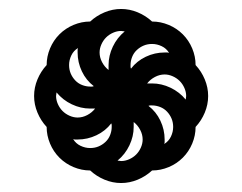

<svg xmlns="http://www.w3.org/2000/svg" viewBox="-20 -554 540 428"><path d="M181 -361Q183 -361 185 -361Q187 -361 189 -362Q172 -375 162.5 -395Q153 -415 153 -437Q153 -440 153 -442.5Q153 -445 154 -447Q144 -441 139 -430.5Q134 -420 134 -409Q134 -399 137.5 -390.5Q141 -382 147.5 -375Q154 -368 163 -364.5Q172 -361 181 -361ZM346 -233Q356 -239 361 -249.5Q366 -260 366 -271Q366 -281 362.5 -289.5Q359 -298 352.5 -305Q346 -312 337 -315.5Q328 -319 319 -319Q317 -319 315 -319Q313 -319 311 -318Q328 -305 337.5 -285Q347 -265 347 -243Q347 -240 347 -237.5Q347 -235 346 -233ZM272 -401Q285 -418 305 -427.5Q325 -437 347 -437Q350 -437 352.5 -437Q355 -437 357 -436Q351 -446 340.5 -451Q330 -456 319 -456Q309 -456 300.5 -452.5Q292 -449 285 -442.5Q278 -436 274.5 -427Q271 -418 271 -409Q271 -407 271 -405Q271 -403 272 -401ZM222 -398V-409Q222 -430 231.5 -450Q241 -470 258 -484Q256 -484 254 -484.5Q252 -485 250 -485Q241 -485 232 -481Q223 -477 216.5 -470.5Q210 -464 206 -455Q202 -446 202 -437Q202 -426 207.5 -415.5Q213 -405 222 -398ZM153 -292Q164 -292 174.5 -297.5Q185 -303 192 -312H181Q160 -312 140 -321.5Q120 -331 106 -348Q106 -346 105.5 -344Q105 -342 105 -340Q105 -331 109 -322Q113 -313 119.5 -306.5Q126 -300 135 -296Q144 -292 153 -292ZM181 -224Q191 -224 199.5 -227.5Q208 -231 215 -237.5Q222 -244 225.5 -253Q229 -262 229 -271Q229 -273 229 -275Q229 -277 228 -279Q215 -262 195 -252.5Q175 -243 153 -243Q150 -243 147.5 -243Q145 -243 143 -244Q149 -234 159.5 -229Q170 -224 181 -224ZM250 -146Q231 -146 213 -153.5Q195 -161 181 -174Q162 -174 144 -181.5Q126 -189 112.5 -202.5Q99 -216 91.5 -234Q84 -252 84 -271Q71 -285 63.5 -303Q56 -321 56 -340Q56 -359 63.5 -377Q71 -395 84 -409Q84 -428 91.5 -446Q99 -464 112.5 -477.5Q126 -491 144 -498.5Q162 -506 181 -506Q195 -519 213 -526.5Q231 -534 250 -534Q269 -534 287 -526.5Q305 -519 319 -506Q338 -506 356 -498.5Q374 -491 387.5 -477.5Q401 -464 408.5 -446Q416 -428 416 -409Q429 -395 436.5 -377Q444 -359 444 -340Q444 -321 436.5 -303Q429 -285 416 -271Q416 -252 408.5 -234Q401 -216 387.5 -202.5Q374 -189 356 -181.5Q338 -174 319 -174Q305 -161 287 -153.5Q269 -146 250 -146ZM250 -195Q259 -195 268 -199Q277 -203 283.5 -209.5Q290 -216 294 -225Q298 -234 298 -243Q298 -254 292.5 -264.5Q287 -275 278 -282V-271Q278 -250 268.5 -230Q259 -210 242 -196Q244 -196 246 -195.5Q248 -195 250 -195ZM394 -332Q394 -334 394.5 -336Q395 -338 395 -340Q395 -349 391 -358Q387 -367 380.5 -373.5Q374 -380 365 -384Q356 -388 347 -388Q336 -388 325.5 -382.5Q315 -377 308 -368H319Q340 -368 360 -358.5Q380 -349 394 -332Z"/></svg>

Font: Iosevka Term Curly Heavy
Style: Regular
Weight: 900
Designer: Belleve Invis
Foundry: Belleve Invis
Version: Version 32.3.0